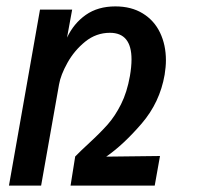

<svg xmlns="http://www.w3.org/2000/svg" viewBox="-20 -580 640 600"><path d="M105 -550H205.5L189.5 -462.5Q210.5 -507 248.2 -533.5Q286 -560 340.5 -560Q390.5 -560 426.2 -538Q462 -516 480.2 -477.8Q498.5 -439.5 498.5 -391.5Q498.5 -371.5 494.5 -346.5Q479.5 -260 422.8 -194Q366 -128 312 -90.5L480 -92.5L463.5 0H200.5L215 -91Q225 -101.5 235.2 -111Q245.5 -120.5 255.5 -130Q293.5 -165 316.5 -191Q339.5 -217 358.2 -254.2Q377 -291.5 386 -342.5Q391 -371.5 391 -394.5Q391 -477.5 323.5 -477.5Q280.5 -477.5 246.2 -449.8Q212 -422 190.8 -383.8Q169.5 -345.5 164.5 -316L108.5 0H8Z"/></svg>

Font: JuliaMono Medium
Style: Italic
Weight: 500
Italic angle: -9°
Monospace: yes
Designer: cormullion
Foundry: corm
Version: Version 0.054; ttfautohint (v1.8.4)